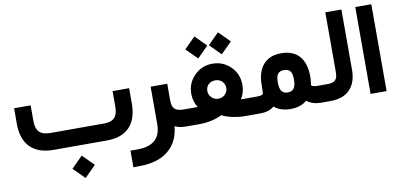

<svg xmlns="http://www.w3.org/2000/svg" viewBox="-80 -911 2968 1417"><g transform="rotate(-10 1404.5 -202.5)"><path d="M261.2 -127H664.1Q717.8 -127 742.4 -152.6Q767.1 -178.2 767.1 -235.8V-332V-351.6H786.6H871.6H891.1V-332V-237.3Q891.1 -121.6 833 -60.8Q774.9 0 662.6 0H262.7Q149.9 0 89.6 -60.3Q29.3 -120.6 29.3 -235.4V-333.5V-353H48.8H133.8H153.3V-333.5V-235.8Q153.3 -178.7 179 -152.8Q204.6 -127 261.2 -127ZM376 161.6 460 77.6 543.9 161.6 460 245.6Z M1267.1 0H1259.3Q1205.6 0 1172.4 -17.1Q1161.6 98.6 1084.7 162.4Q1007.8 226.1 876 228L840.8 228.5L820.8 229V209V123.5V104H840.3H874.5Q1049.3 104 1049.3 -54.7V-315.4V-335H1068.8H1154.3H1173.8V-315.4V-206.5Q1173.8 -164.6 1193.6 -145.8Q1213.4 -127 1259.3 -127H1267.1Q1272.5 -127 1275.9 -106.4Q1279.3 -85.9 1279.3 -66.9V-61.5Q1279.3 -41.5 1276.1 -20.8Q1272.9 0 1267.1 0Z M1766.1 0H1699.7Q1656.2 0 1610.4 -9Q1564.5 -18.1 1525.9 -37.1Q1450.2 0 1351.6 0H1262.2Q1256.3 0 1253.2 -20.8Q1250 -41.5 1250 -61.5V-66.9Q1250 -85.9 1253.4 -106.4Q1256.8 -127 1262.2 -127H1365.7Q1335.4 -172.9 1335.4 -230Q1335.4 -311 1391.1 -366.9Q1446.8 -422.9 1527.3 -422.9Q1607.4 -422.9 1663.1 -367.4Q1718.8 -312 1718.8 -230.5Q1718.8 -172.9 1689 -127H1766.1Q1771.5 -127 1774.9 -106.4Q1778.3 -85.9 1778.3 -66.9V-61.5Q1778.3 -41.5 1775.1 -20.8Q1772 0 1766.1 0ZM1597.7 -229.5Q1597.7 -258.3 1577.6 -278.3Q1557.6 -298.3 1526.9 -298.3Q1495.1 -298.3 1475.3 -279.1Q1455.6 -259.8 1455.6 -229.5Q1455.6 -201.7 1476.8 -181.2Q1498 -160.6 1526.9 -160.6Q1555.7 -160.6 1576.7 -180.9Q1597.7 -201.2 1597.7 -229.5ZM1525.9 -561.5 1607.9 -644 1690.4 -561.5Q1687.5 -558.6 1684.6 -555.2Q1678.2 -548.8 1650.4 -521.2Q1622.6 -493.7 1607.9 -479ZM1349.1 -561.5 1431.6 -644 1513.7 -561.5 1431.6 -479Z M2284.2 0H2268.6Q2204.1 0 2161.6 -33.7Q2115.2 6.8 2038.6 6.8Q1963.9 6.8 1916.5 -33.2Q1878.4 0 1811 0H1761.2Q1755.4 0 1752.2 -20.8Q1749 -41.5 1749 -61.5V-66.9Q1749 -85.9 1752.4 -106.4Q1755.9 -127 1761.2 -127H1810.1Q1830.1 -127 1840.8 -130.1Q1851.6 -133.3 1854 -137Q1856.4 -140.6 1856.9 -147.9Q1858.4 -169.4 1858.4 -202.6Q1858.4 -303.2 1905.5 -356.9Q1952.6 -410.6 2038.6 -410.6Q2129.4 -410.6 2176 -357.4Q2222.7 -304.2 2222.7 -201.7Q2222.7 -191.4 2221.2 -177.2Q2219.7 -163.1 2218.5 -153.1Q2217.3 -143.1 2217.3 -142.1Q2217.3 -139.2 2220.2 -136.2Q2223.1 -133.3 2235.6 -130.1Q2248 -127 2267.6 -127H2284.2Q2289.6 -127 2293 -106.4Q2296.4 -85.9 2296.4 -66.9V-61.5Q2296.4 -41.5 2293.2 -20.8Q2290 0 2284.2 0ZM2100.1 -203.6Q2100.1 -248.5 2085.7 -266.6Q2071.3 -284.7 2039.1 -284.7Q2007.8 -284.7 1993.4 -266.6Q1979 -248.5 1979 -203.6Q1979 -156.7 1994.1 -137Q2009.3 -117.2 2039.6 -117.2Q2069.8 -117.2 2085 -137Q2100.1 -156.7 2100.1 -203.6Z M2279.3 -127H2338.9Q2379.4 -127 2396.7 -144Q2414.1 -161.1 2414.1 -200.7V-631.8V-651.4H2433.6H2515.1H2534.7V-631.8V-201.2Q2534.7 -104.5 2484.1 -52.2Q2433.6 0 2338.4 0H2279.3Q2273.4 0 2270.3 -20.8Q2267.1 -41.5 2267.1 -61.5V-66.9Q2267.1 -85.9 2270.5 -106.4Q2273.9 -127 2279.3 -127Z M2658.2 -651.4H2739.3H2758.8V-631.8V-20V-0.5H2739.3H2658.2H2638.7V-20V-631.8V-651.4Z"/></g></svg>

Font: Shabnam FD-WOL
Style: Bold-FD-WOL
Weight: 700
Foundry: DejaVu fonts team - Redesigned by Saber Rastikerdar - Based on Vazir font
Version: Version 5.0.0